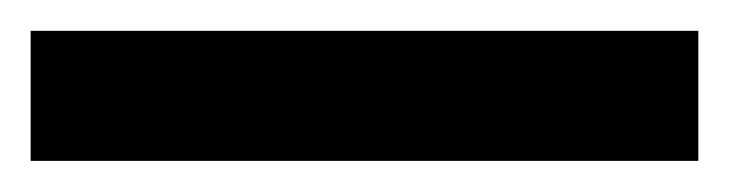

<svg xmlns="http://www.w3.org/2000/svg" viewBox="-33 69 471 124"><path d="M418 88.9V172.9H-13.2V88.9Z"/></svg>

Font: BioRhyme
Style: Regular
Weight: 400
Designer: Aoife Mooney
Foundry: Aoife Mooney Type
Version: Version 1.500;PS 001.500;hotconv 1.0.88;makeotf.lib2.5.64775